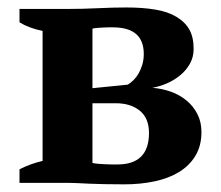

<svg xmlns="http://www.w3.org/2000/svg" viewBox="-20 -480 580 504"><path d="M508.8 -133.3Q508.8 -97.2 492.9 -71Q477.1 -44.9 449.7 -28.3Q422.4 -11.7 385.5 -3.9Q348.6 3.9 306.2 3.9Q277.3 3.9 254.6 3.4Q231.9 2.9 214.4 2.2Q196.8 1.5 183.6 0.7Q170.4 0 160.2 0H31.2V-35.6Q60.1 -50.3 91.8 -57.6V-398.9Q74.2 -402.3 59.1 -408Q43.9 -413.6 31.2 -421.4V-456.5H154.8Q198.7 -456.5 238 -458.5Q277.3 -460.4 311.5 -460.4Q355 -460.4 387.9 -454.8Q420.9 -449.2 442.9 -436Q465.8 -422.4 477.1 -402.3Q488.3 -382.3 488.3 -351.6Q488.3 -330.1 478.5 -312.7Q468.8 -295.4 453.1 -282.5Q437.5 -269.5 418.2 -261.2Q398.9 -252.9 379.9 -249.5Q405.3 -247.6 428.5 -239.3Q451.7 -231 469.5 -216.3Q487.3 -201.7 498 -180.9Q508.8 -160.2 508.8 -133.3ZM222.7 -52.2Q229 -50.8 238.3 -50Q247.6 -49.3 256.8 -48.8Q266.1 -48.3 274.4 -48.3Q282.7 -48.3 288.1 -48.3Q371.1 -48.3 371.1 -130.9Q371.1 -169.9 346.9 -189.5Q322.8 -209 283.7 -209H222.7ZM222.7 -248.5 315.4 -257.8Q322.8 -262.2 330.3 -269.5Q337.9 -276.9 343.8 -287.1Q349.6 -297.4 353.5 -310.1Q357.4 -322.8 357.4 -338.4Q357.4 -408.2 276.4 -408.2Q271 -408.2 264.2 -408.2Q257.3 -408.2 249.8 -407.7Q242.2 -407.2 235.1 -406.7Q228 -406.2 222.7 -404.8Z"/></svg>

Font: PT Astra Serif
Style: Bold
Weight: 700
Designer: A.Korolkova, I. Chaeva
Foundry: ParaType Ltd
Version: Version 1.002